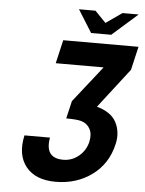

<svg xmlns="http://www.w3.org/2000/svg" viewBox="-61 -948 771 1019"><g transform="rotate(5 325.0 -438.5)"><path d="M304 -97Q350 -97 386.5 -127Q423 -157 434 -204Q443 -245 428.5 -272.5Q414 -300 382 -310Q357 -317 301 -317L323 -411L475 -604H220L249 -729H650L621 -604L458 -393Q535 -372 562 -320Q589 -267 574 -204Q550 -98 467.5 -37.5Q385 23 274 23Q166 23 115.5 -40Q65 -103 88 -208H224Q204 -97 304 -97ZM500 -780H393L318 -900H406L464 -840L550 -900H636Z"/></g></svg>

Font: Miedinger
Style: Bold-Italic
Weight: 700
Italic angle: -13°
Version: Version 001.000